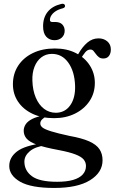

<svg xmlns="http://www.w3.org/2000/svg" viewBox="-20 -724 595 996"><path d="M340.5 -19Q278 -32.5 245.2 -42.8Q212.5 -53 200.8 -62.2Q189 -71.5 189 -83.5Q189 -95 198 -104.2Q207 -113.5 222.5 -121L212 -126.5Q170.5 -119 146.8 -106.8Q123 -94.5 113 -78.8Q103 -63 103 -46Q103 -22.5 118 -5Q133 12.5 172.2 26.8Q211.5 41 285 54.5Q340 65 370.8 76.8Q401.5 88.5 413.8 103.2Q426 118 426 137Q426 162.5 409.2 181Q392.5 199.5 359.5 209.2Q326.5 219 276 219Q184.5 219 145.5 190Q106.5 161 106.5 114.5Q106.5 84.5 134.2 60.8Q162 37 216 30L206 18.5Q109 30.5 68.5 61.5Q28 92.5 28 137Q28 186 84.2 218.5Q140.5 251 261.5 251Q382.5 251 447.2 210.8Q512 170.5 512 107.5Q512 74 496 50Q480 26 442.5 9.2Q405 -7.5 340.5 -19ZM371 -419.5 395.5 -414Q410.5 -438.5 422.2 -452.8Q434 -467 449 -467Q458.5 -467 464.8 -460Q471 -453 477.2 -444Q483.5 -435 492.5 -427.8Q501.5 -420.5 516 -420.5Q535 -420.5 545 -433.5Q555 -446.5 555 -467.5Q555 -493.5 536.8 -509.2Q518.5 -525 491 -525Q459 -525 433 -503Q407 -481 385 -442ZM472 -294Q472 -343.5 446.2 -384Q420.5 -424.5 374 -448.5Q327.5 -472.5 264.5 -472.5Q199 -472.5 150 -448.5Q101 -424.5 74 -382.8Q47 -341 47 -287Q47 -236.5 73.5 -196.8Q100 -157 148.2 -134Q196.5 -111 260.5 -111Q321 -111 368.8 -134.5Q416.5 -158 444.2 -199.2Q472 -240.5 472 -294ZM248 -444.5Q301.5 -445 334.2 -399.2Q367 -353.5 369.5 -279Q371.5 -216.5 344.5 -178Q317.5 -139.5 270 -139Q235.5 -139 208.5 -159.5Q181.5 -180 165.5 -217.8Q149.5 -255.5 148 -305.5Q146.5 -346 158.8 -377.2Q171 -408.5 194 -426.2Q217 -444 248 -444.5ZM265.5 -610Q291 -610 303.2 -597Q315.5 -584 315.5 -564.5Q315.5 -543 300.8 -529.2Q286 -515.5 263 -515.5Q236.5 -515.5 220 -533.5Q203.5 -551.5 203.5 -587.5Q203.5 -633 227.5 -662.8Q251.5 -692.5 297.5 -703.5Q305.5 -705.5 310.5 -703.5Q315.5 -701.5 317 -696Q318.5 -691.5 315.8 -687.2Q313 -683 306 -681Q283.5 -675.5 268.8 -665.8Q254 -656 246.5 -644.2Q239 -632.5 239 -621Q239 -610 250.5 -610Z"/></svg>

Font: Fraunces 48pt
Style: Regular
Weight: 400
Version: Version 1.000;[b76b70a41]